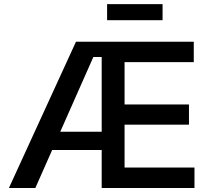

<svg xmlns="http://www.w3.org/2000/svg" viewBox="-20 -935 1047 955"><path d="M24.4 0 357.9 -727.5H943.8V-626H599.6V-415.5H919.9V-314.9H599.6V-101.6H947.3V0H485.8V-651.4H444.3L155.8 0ZM193.8 -189V-279.8H545.4V-189ZM788.6 -914.6V-834.5H512.7V-914.6Z"/></svg>

Font: Inter
Style: 540
Weight: 540
Designer: Rasmus Andersson
Foundry: rsms
Version: Version 4.001;git-66647c0bb